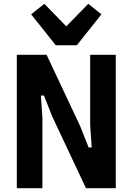

<svg xmlns="http://www.w3.org/2000/svg" viewBox="-20 -985 694 1005"><path d="M430 0 254 -374 210 -485H194L202 -368V0H68V-698H224L400 -324L444 -213H460L452 -330V-698H586V0ZM382 -748H272L143 -910L212 -965L327 -847L442 -965L511 -910Z"/></svg>

Font: IBM Plex Sans Condensed
Style: Bold
Weight: 700
Width: 3
Designer: Mike Abbink, Paul van der Laan, Pieter van Rosmalen
Foundry: Bold Monday
Version: Version 3.201